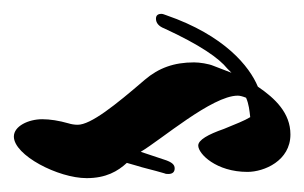

<svg xmlns="http://www.w3.org/2000/svg" viewBox="-109 -329 439 277"><g transform="rotate(-90 110.5 -190.5)"><path d="M154 -102C157 -109 159 -122 159 -130C159 -159 151 -181 134 -201C97 -244 69 -279 69 -298C69 -303 70 -308 71 -311C75 -325 77 -338 77 -349C77 -369 67 -390 52 -390C25 -390 -8 -326 -8 -285C-8 -257 2 -240 14 -227L10 -213C7 -204 4 -190 -1 -173C-2 -171 -2 -169 -2 -167C-2 -161 1 -158 6 -158C11 -158 15 -161 19 -174L30 -207C47 -178 111 -104 111 -67C111 -64 110 -60 108 -55C99 -51 89 -50 80 -49C75 -57 70 -70 63 -87C55 -110 47 -124 39 -124C27 -124 1 -98 1 -53C1 -29 17 9 55 9C86 9 107 -13 124 -38C153 -50 198 -86 227 -170C228 -173 229 -175 229 -177C229 -182 227 -185 222 -185C216 -185 211 -181 208 -173C184 -121 165 -94 150 -82L144 -76Z"/></g></svg>

Font: Engagement
Style: Regular
Weight: 400
Designer: Astigmatic (AOETI)
Foundry: Astigmatic (AOETI)
Version: Version 1.000